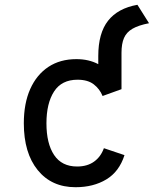

<svg xmlns="http://www.w3.org/2000/svg" viewBox="-20 -770 656 802"><path d="M295.5 12Q195.5 12 137.5 -59.5Q79.5 -131 79.5 -255Q79.5 -338 106.2 -398Q133 -458 182 -490.5Q231 -523 299 -523Q351 -523 390.5 -502V-536Q390.5 -631.5 431.5 -683.5Q472.5 -735.5 554 -750L602.5 -673Q558.5 -664.5 533.5 -650Q508.5 -635.5 498 -611.5Q487.5 -587.5 487.5 -549V-397.5L408.5 -369Q396.5 -398.5 371.5 -417.8Q346.5 -437 304 -437Q237.5 -437 205.8 -387.8Q174 -338.5 174 -255Q174 -170.5 206 -122.5Q238 -74.5 302 -74.5Q344.5 -74.5 372.8 -94.8Q401 -115 414 -151L500 -122Q478 -53 424 -20.5Q370 12 295.5 12Z"/></svg>

Font: Overpass Mono Light Medium
Style: Regular
Weight: 500
Monospace: yes
Version: Version 4.000